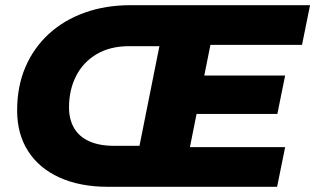

<svg xmlns="http://www.w3.org/2000/svg" viewBox="-20 -720 1215 740"><path d="M397 0Q288 0 209 -36Q130 -72 88 -138Q46 -204 46 -294Q46 -387 78 -461.5Q110 -536 168.5 -589.5Q227 -643 307 -671.5Q387 -700 483 -700H677L646 -542H477Q404 -542 352 -511Q300 -480 273 -426.5Q246 -373 246 -306Q246 -260 265.5 -226.5Q285 -193 324 -175.5Q363 -158 419 -158H568L537 0ZM486 0 626 -700H1175L1144 -547H791L712 -153H1079L1048 0ZM724 -281 754 -429H1079L1049 -281Z"/></svg>

Font: Montserrat Thin ExtraBold
Style: Italic
Weight: 800
Italic angle: -11.3°
Version: Version 9.000